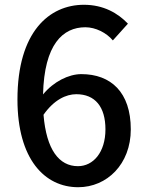

<svg xmlns="http://www.w3.org/2000/svg" viewBox="-20 -770 610 803"><path d="M299 -376C378 -376 421 -323 421 -229C421 -133 370 -75 306 -75C227 -75 174 -144 162 -290C206 -353 257 -376 299 -376ZM307 13C427 13 527 -83 527 -229C527 -384 444 -460 320 -460C267 -460 203 -428 160 -375C165 -585 243 -656 337 -656C380 -656 425 -633 452 -601L515 -671C473 -715 413 -750 331 -750C186 -750 53 -637 53 -354C53 -104 167 13 307 13Z"/></svg>

Font: Source Han Sans JP Medium
Style: Regular
Weight: 500
Designer: Ryoko NISHIZUKA 西塚涼子 (kana, bopomofo & ideographs); Paul D. Hunt (Latin, Greek & Cyrillic); Sandoll Communications 산돌커뮤니
Foundry: Adobe
Version: Version 2.002;hotconv 1.0.116;makeotfexe 2.5.65601